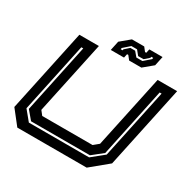

<svg xmlns="http://www.w3.org/2000/svg" viewBox="-181 -1023 1209 1206"><g transform="rotate(30 424.0 -420.0)"><path d="M93.5 0 12.5 -103 139.5 -700H281L168.5 -172L192.5 -141.5H557.5L594.5 -172L707 -700H848.5L721.5 -103L596.5 0ZM140.5 -63.5H577.5L664.5 -134L771.5 -638H757.5L651.5 -138L575.5 -77.5H148.5L97.5 -138L203.5 -638H189.5L82.5 -134ZM358 -716 372.5 -784 440 -840H529L551 -812H560L566 -840H662L647.5 -772L580 -716H491L469 -744H460L454 -716ZM409.5 -751H423.5L425 -759L458 -788.5H493L521 -755H565L612 -796L614 -806H600L598.5 -798L565 -768.5H526L499 -802H458L411.5 -761Z"/></g></svg>

Font: Tourney Expanded Regular
Style: Bold Italic
Weight: 700
Width: 7
Italic angle: -12°
Designer: Tyler Finck
Foundry: Etcetera Type Co
Version: Version 1.010; ttfautohint (v1.8.3)